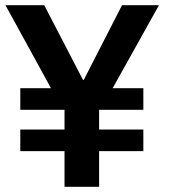

<svg xmlns="http://www.w3.org/2000/svg" viewBox="-20 -718 655 738"><path d="M531 -137V-220H361V-296H531V-379H413L591 -698H449L302 -411H299L150 -698H1L176 -379H58V-296H228V-220H58V-137H228V0H361V-137Z"/></svg>

Font: IBM Plex Thai Looped SemiBold
Style: Regular
Weight: 600
Designer: Mike Abbink, Paul van der Laan, Pieter van Rosmalen, Ben Mitchell, Mark Frömberg
Foundry: Bold Monday
Version: Version 1.0